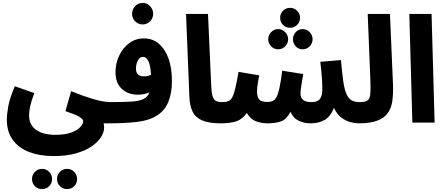

<svg xmlns="http://www.w3.org/2000/svg" viewBox="-20 -843 3064 1320"><path d="M441 457Q412 457 392 437Q372 417 372 388Q372 359 392 338.5Q412 318 441 318Q470 318 490 338.5Q510 359 510 388Q510 417 490 437Q470 457 441 457ZM269 457Q240 457 220 437Q200 417 200 388Q200 359 220 338.5Q240 318 269 318Q298 318 318 338.5Q338 359 338 388Q338 417 318 437Q298 457 269 457Z M27 -21Q27 -57 37 -112.5Q47 -168 82 -250L216 -203Q195 -148 187.5 -112.5Q180 -77 180 -49Q180 14 226.5 48.5Q273 83 357 84Q427 84 470 68Q513 52 532.5 30Q552 8 552 -9Q552 -24 525.5 -40Q499 -56 430 -79L469 -216Q550 -183 619 -162.5Q688 -142 738 -141Q774 -141 791.5 -120Q809 -99 809 -70Q809 -36 788 -15.5Q767 5 728 5Q719 5 710 5Q701 5 692 5Q696 20 696 33Q696 65 674.5 99.5Q653 134 610 163.5Q567 193 501.5 211.5Q436 230 349 230Q254 230 181.5 202.5Q109 175 68 119Q27 63 27 -21Z M961 -675Q930 -675 909 -696.5Q888 -718 888 -748Q888 -778 909 -800.5Q930 -823 961 -823Q991 -823 1012 -800.5Q1033 -778 1033 -748Q1033 -718 1012 -696.5Q991 -675 961 -675Z M727 5 737 -141Q815 -141 875 -144Q935 -147 966 -162Q995 -175 1007 -208Q971 -192 927 -192Q861 -192 817.5 -232Q774 -272 774 -347Q774 -406 798.5 -459Q823 -512 867 -545.5Q911 -579 969 -579Q1029 -579 1072 -542.5Q1115 -506 1138.5 -440.5Q1162 -375 1162 -286Q1162 -203 1137.5 -143Q1113 -83 1061 -50Q1005 -14 919.5 -4.5Q834 5 727 5ZM915 -369Q915 -343 929.5 -330.5Q944 -318 968 -318Q992 -318 1018 -328Q1015 -391 1000.5 -421.5Q986 -452 963 -452Q942 -452 928.5 -429Q915 -406 915 -369Z M1498 5Q1418 5 1371.5 -14.5Q1325 -34 1304.5 -74.5Q1284 -115 1282 -178L1259 -747H1410L1432 -256Q1434 -206 1441.5 -181.5Q1449 -157 1465 -149Q1481 -141 1508 -141Q1544 -141 1561.5 -120.5Q1579 -100 1579 -70Q1579 -36 1558 -15.5Q1537 5 1498 5Z M1975 -652Q1945 -652 1925.5 -672Q1906 -692 1906 -720Q1906 -749 1925.5 -769Q1945 -789 1975 -789Q2003 -789 2023 -769Q2043 -749 2043 -720Q2043 -692 2023 -672Q2003 -652 1975 -652ZM1893 -504Q1864 -504 1844 -524.5Q1824 -545 1824 -573Q1824 -601 1844 -622Q1864 -643 1893 -643Q1920 -643 1940.5 -622Q1961 -601 1961 -573Q1961 -545 1940.5 -524.5Q1920 -504 1893 -504ZM2061 -504Q2032 -504 2013 -524.5Q1994 -545 1994 -573Q1994 -601 2013 -622Q2032 -643 2061 -643Q2089 -643 2109 -622Q2129 -601 2129 -573Q2129 -545 2109 -524.5Q2089 -504 2061 -504Z M1498 5 1508 -141Q1533 -141 1549.5 -147.5Q1566 -154 1577 -174.5Q1588 -195 1598 -237Q1608 -279 1620 -349L1762 -325Q1758 -304 1752.5 -271Q1747 -238 1747 -213Q1747 -178 1761.5 -160Q1776 -142 1818 -142Q1839 -142 1854.5 -148.5Q1870 -155 1881 -175.5Q1892 -196 1901.5 -239.5Q1911 -283 1920 -357L2065 -334Q2058 -296 2052 -258Q2046 -220 2046 -198Q2046 -173 2063 -157Q2080 -141 2124 -141Q2162 -141 2179 -162Q2196 -183 2196 -229Q2196 -263 2193 -308Q2190 -353 2182 -418L2324 -430Q2332 -338 2340.5 -281Q2349 -224 2363 -194Q2377 -164 2398.5 -152.5Q2420 -141 2454 -141Q2490 -141 2507.5 -120Q2525 -99 2525 -70Q2525 -36 2504 -15.5Q2483 5 2444 5Q2423 5 2392 -2.5Q2361 -10 2329.5 -32.5Q2298 -55 2276 -101Q2254 -45 2214.5 -20Q2175 5 2115 5Q2071 5 2032.5 -13.5Q1994 -32 1978 -75Q1951 -24 1914 -9.5Q1877 5 1818 5Q1782 5 1743 -8Q1704 -21 1677 -66Q1642 -19 1598 -7Q1554 5 1498 5Z M2444 5 2454 -141Q2489 -141 2505 -151Q2521 -161 2525 -189.5Q2529 -218 2527 -274L2508 -747H2661L2682 -258Q2684 -199 2677.5 -150.5Q2671 -102 2647.5 -67.5Q2624 -33 2575 -14Q2526 5 2444 5Z M2815 0 2794 -747H2947L2968 0Z"/></svg>

Font: Noto Sans Arabic Cond ExtBd
Style: Regular
Weight: 800
Width: 3
Designer: Monotype Design Team, Nadine Chahine, Nizar Qandah and Khaled Hosny
Foundry: Monotype Imaging Inc.
Version: Version 2.012; ttfautohint (v1.8.4.7-5d5b)